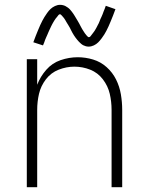

<svg xmlns="http://www.w3.org/2000/svg" viewBox="-20 -775 616 795"><path d="M91 0H134V-320Q134 -354 141.5 -386.5Q149 -419 170 -446.5Q191 -474 223 -486.5Q255 -499 288 -499Q322 -499 353.5 -486.5Q385 -474 406 -446.5Q427 -419 434.5 -386.5Q442 -354 442 -320V0H486V-320Q486 -352 480.5 -384.5Q475 -417 460.5 -446Q446 -475 421.5 -497Q397 -519 365.5 -528.5Q334 -538 302 -538Q266 -538 231 -526Q196 -514 171.5 -486Q147 -458 134 -424V-530H91ZM347 -582Q358 -582 368.5 -587Q379 -592 386.5 -599.5Q394 -607 401 -616.5Q408 -626 412 -632.5Q416 -639 420.5 -647.5Q425 -656 429.5 -666Q434 -676 438.5 -687Q443 -698 448 -710.5Q453 -723 458 -737L418 -751Q416 -744 413.5 -738.5Q411 -733 409 -727.5Q407 -722 405 -716.5Q403 -711 400.5 -706Q398 -701 396 -696.5Q394 -692 392.5 -687.5Q391 -683 389 -679Q387 -675 385 -671.5Q383 -668 381.5 -664.5Q380 -661 378 -658Q376 -655 374.5 -652Q373 -649 371.5 -647Q370 -645 366 -639.5Q362 -634 359.5 -631Q357 -628 354.5 -624.5Q352 -621 347 -621Q345 -621 339.5 -627Q334 -633 331.5 -637Q329 -641 326 -645.5Q323 -650 320 -655Q317 -660 314 -666Q311 -672 308 -677.5Q305 -683 302 -688Q299 -693 296 -698Q293 -703 290 -708Q287 -713 284 -717.5Q281 -722 277.5 -726.5Q274 -731 270 -735.5Q266 -740 261 -743.5Q256 -747 251.5 -749.5Q247 -752 241 -753.5Q235 -755 229 -755Q218 -755 207.5 -750Q197 -745 189.5 -738Q182 -731 175 -721Q168 -711 164 -704.5Q160 -698 155.5 -689.5Q151 -681 146.5 -671Q142 -661 137.5 -650Q133 -639 128 -626.5Q123 -614 118 -600L158 -587Q161 -593 163 -599Q165 -605 167 -610.5Q169 -616 171.5 -621Q174 -626 176 -631Q178 -636 180 -640.5Q182 -645 184 -649.5Q186 -654 188 -658Q190 -662 191.5 -665.5Q193 -669 195 -672.5Q197 -676 198.5 -679Q200 -682 202 -685Q204 -688 205 -690Q206 -692 210 -697.5Q214 -703 217 -706Q220 -709 222 -712.5Q224 -716 229 -716Q231 -716 236.5 -710Q242 -704 245 -700Q248 -696 250.5 -691.5Q253 -687 256 -682Q259 -677 262.5 -671.5Q266 -666 269 -660.5Q272 -655 274.5 -649.5Q277 -644 280 -639Q283 -634 286 -629Q289 -624 292.5 -619.5Q296 -615 299.5 -610.5Q303 -606 307 -602Q311 -598 315.5 -594Q320 -590 325 -587.5Q330 -585 335.5 -583.5Q341 -582 347 -582Z"/></svg>

Font: Iosevka Sparkle Extralight
Style: Regular
Weight: 200
Designer: Belleve Invis
Foundry: Belleve Invis
Version: Version 4.5.0; ttfautohint (v1.8.3)